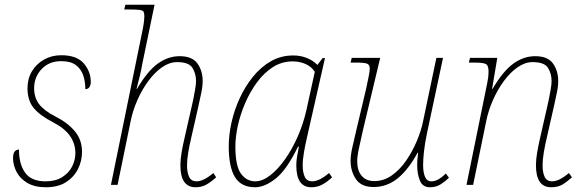

<svg xmlns="http://www.w3.org/2000/svg" viewBox="-20 -780 2445 810"><path d="M173 10Q126 10 95 -8.5Q64 -27 49.5 -55.5Q35 -84 35 -113Q35 -149 60 -149Q60 -88 86 -51.5Q112 -15 172 -15Q214 -15 242 -32.5Q270 -50 284 -77Q298 -104 298 -134Q298 -173 276 -205.5Q254 -238 204 -264Q148 -293 122 -324.5Q96 -356 96 -408Q96 -448 114.5 -479Q133 -510 165.5 -528.5Q198 -547 238 -547Q304 -547 333.5 -512.5Q363 -478 363 -434Q363 -422 357.5 -413Q352 -404 340 -404Q340 -436 331 -462.5Q322 -489 300 -505.5Q278 -522 238 -522Q187 -522 155.5 -488.5Q124 -455 124 -408Q124 -368 145 -340.5Q166 -313 213 -289Q266 -262 296 -226Q326 -190 326 -139Q326 -101 309 -67Q292 -33 258.5 -11.5Q225 10 173 10Z M805 10Q741 10 741 -83Q741 -106 746 -136Q751 -166 759 -200L789 -332Q791 -339 795 -359Q799 -379 803 -401.5Q807 -424 807 -438Q807 -469 792 -493.5Q777 -518 727 -518Q695 -518 664 -496.5Q633 -475 606 -438.5Q579 -402 559.5 -357.5Q540 -313 531 -268L476 0H448L582 -656Q586 -676 587.5 -690.5Q589 -705 589 -710Q589 -724 586 -730Q583 -736 570 -738Q557 -740 526 -740H504L509 -760H632L580 -509Q576 -485 569.5 -458Q563 -431 556 -405H558Q602 -480 645.5 -511.5Q689 -543 738 -543Q791 -543 813 -512Q835 -481 835 -438Q835 -415 828.5 -385.5Q822 -356 817 -332L787 -200Q780 -171 774.5 -139Q769 -107 769 -83Q769 -52 778 -33.5Q787 -15 809 -15Q839 -15 880 -50L892 -32Q871 -13 851 -1.5Q831 10 805 10Z M1056 10Q998 10 971.5 -32.5Q945 -75 945 -163Q945 -210 956.5 -262.5Q968 -315 991 -365Q1014 -415 1047 -456Q1080 -497 1122.5 -521.5Q1165 -546 1217 -546Q1249 -546 1275.5 -535Q1302 -524 1319 -506L1341 -535H1351L1275 -200Q1268 -170 1262.5 -138.5Q1257 -107 1257 -83Q1257 -52 1266 -33.5Q1275 -15 1297 -15Q1327 -15 1368 -50L1381 -32Q1361 -13 1340 -1.5Q1319 10 1293 10Q1230 10 1230 -83Q1230 -101 1233.5 -121.5Q1237 -142 1241 -161H1237Q1190 -64 1143.5 -27Q1097 10 1056 10ZM1057 -15Q1087 -15 1119.5 -40Q1152 -65 1182.5 -108Q1213 -151 1236.5 -205Q1260 -259 1273 -317L1308 -477Q1294 -499 1269 -510Q1244 -521 1215 -521Q1169 -521 1131.5 -497Q1094 -473 1064.5 -433Q1035 -393 1014.5 -345.5Q994 -298 983.5 -250Q973 -202 973 -162Q973 -80 996.5 -47.5Q1020 -15 1057 -15Z M1794 10Q1763 10 1751.5 -18Q1740 -46 1740 -83Q1740 -91 1740.5 -102Q1741 -113 1744 -136H1742Q1702 -63 1657 -27Q1612 9 1556 9Q1504 9 1481.5 -24.5Q1459 -58 1459 -102Q1459 -127 1467.5 -163Q1476 -199 1483 -230L1524 -403Q1529 -427 1534.5 -453Q1540 -479 1540 -490Q1540 -507 1528.5 -511.5Q1517 -516 1481 -516H1459L1464 -536H1584L1511 -230Q1504 -198 1495.5 -160Q1487 -122 1487 -100Q1487 -60 1506 -38Q1525 -16 1559 -16Q1599 -16 1633 -40Q1667 -64 1693.5 -102.5Q1720 -141 1738.5 -185Q1757 -229 1765 -269L1821 -536H1849L1782 -221Q1772 -173 1768.5 -140Q1765 -107 1765 -83Q1765 -53 1773 -34Q1781 -15 1800 -15Q1815 -15 1830.5 -24Q1846 -33 1861 -48L1874 -30Q1860 -16 1840 -3Q1820 10 1794 10Z M2305 10Q2241 10 2241 -83Q2241 -106 2246 -136Q2251 -166 2259 -200L2289 -332Q2291 -339 2295 -359Q2299 -379 2303 -401.5Q2307 -424 2307 -438Q2307 -469 2292 -493.5Q2277 -518 2227 -518Q2195 -518 2164 -496.5Q2133 -475 2106 -438.5Q2079 -402 2059.5 -357.5Q2040 -313 2031 -268L1976 0H1948L2036 -432Q2038 -441 2039.5 -453.5Q2041 -466 2041 -479Q2041 -503 2030.5 -509.5Q2020 -516 1980 -516H1958L1963 -536H2078L2056 -405H2058Q2102 -480 2145.5 -511.5Q2189 -543 2238 -543Q2291 -543 2313 -512Q2335 -481 2335 -438Q2335 -415 2328.5 -385.5Q2322 -356 2317 -332L2287 -200Q2280 -171 2274.5 -139Q2269 -107 2269 -83Q2269 -52 2278 -33.5Q2287 -15 2309 -15Q2339 -15 2380 -50L2393 -32Q2372 -13 2353 -1.5Q2334 10 2305 10Z"/></svg>

Font: Noto Serif Thin
Style: Italic
Weight: 100
Italic angle: -12°
Designer: Monotype Design Team
Foundry: Monotype Imaging Inc.
Version: Version 2.014; ttfautohint (v1.8.4.7-5d5b)